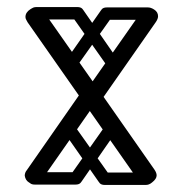

<svg xmlns="http://www.w3.org/2000/svg" viewBox="-20 -521 517 543"><path d="M392 2Q380 2 372 -10L234 -207L97 -11Q88 1 78 1Q71 1 62 -5Q52 -11 50 -24Q50 -33 56 -40L203 -251L58 -458Q56 -462 54 -465.5Q52 -469 52 -473Q52 -486 66 -495Q75 -501 83 -501Q96 -501 103 -489L242 -291L380 -488Q388 -499 398 -500Q407 -500 416 -494Q427 -487 427 -475Q427 -468 421 -459L273 -247L417 -41Q423 -32 423 -25Q423 -15 410 -5Q402 2 392 2ZM167 -322Q153 -331 163 -345L265 -491Q275 -505 289 -495Q305 -484 295 -471L192 -326Q181 -312 167 -322ZM416 -482Q416 -465 399 -465H283Q264 -465 264 -482Q264 -500 282 -500H398Q416 -500 416 -482ZM316 -319Q302 -309 291 -323L186 -472Q177 -485 192 -496Q207 -506 216 -492L320 -342Q330 -328 316 -319ZM65 -483Q65 -501 83 -501H199Q217 -501 217 -483Q217 -466 198 -466H82Q65 -466 65 -483ZM161 -176Q175 -186 186 -172L289 -27Q299 -14 283 -3Q269 7 259 -7L157 -153Q147 -167 161 -176ZM410 -16Q410 2 392 2H276Q258 2 258 -16Q258 -33 277 -33H393Q410 -33 410 -16ZM311 -181Q325 -172 315 -158L211 -8Q202 6 187 -4Q172 -15 181 -28L286 -177Q297 -191 311 -181ZM60 -17Q60 -34 77 -34H193Q212 -34 212 -17Q212 1 194 1H78Q60 1 60 -17Z"/></svg>

Font: Agu Display Uzo
Style: Regular
Weight: 400
Designer: Oluwaseun Badejo
Version: Version 1.103